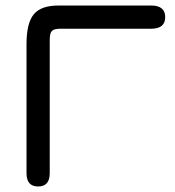

<svg xmlns="http://www.w3.org/2000/svg" viewBox="-20 -662 635 695"><path d="M118 13C146 13 160 -3 160 -35C160 -35 160 -517 160 -517C160 -517 160 -517 160 -517C160 -533.5 162.5 -544.5 168 -550C173 -555.5 183.5 -558 199 -558C199 -558 527 -558 527 -558C527 -558 527 -558 527 -558C561 -558 578 -572 578 -600C578 -600 578 -600 578 -600C578 -628 561 -642 527 -642C527 -642 192 -642 192 -642C192 -642 192 -642 192 -642C149.5 -642 120 -631.5 102.5 -610.5C85 -589.5 76 -553.5 76 -503C76 -503 76 -35 76 -35C76 -35 76 -35 76 -35C76 -3 90 13 118 13C118 13 118 13 118 13Z"/></svg>

Font: Jura-Fortis-Bold
Style: Bold
Weight: 500
Designer: Daniel Johnson, Alexei Vanyashin, Mirko Velimirovic
Foundry: Daniel Johnson
Version: ""